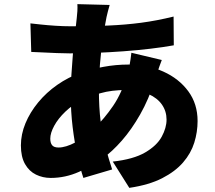

<svg xmlns="http://www.w3.org/2000/svg" viewBox="-20 -836 1040 928"><path d="M510 -812Q505 -795 501.5 -781Q498 -767 495 -754Q485 -705 476.5 -645.5Q468 -586 463 -524Q458 -462 458 -403Q458 -316 466.5 -248.5Q475 -181 490 -125Q505 -69 522 -17L383 24Q368 -21 354 -84.5Q340 -148 331 -222.5Q322 -297 322 -376Q322 -424 325 -473Q328 -522 332 -570Q336 -618 341.5 -663.5Q347 -709 351 -749Q353 -764 354 -782.5Q355 -801 354 -816ZM322 -709Q421 -709 503.5 -712.5Q586 -716 662 -726Q738 -736 819 -756L820 -617Q770 -608 707 -600.5Q644 -593 575.5 -588Q507 -583 440.5 -580.5Q374 -578 317 -578Q288 -578 254.5 -579.5Q221 -581 188.5 -582.5Q156 -584 131 -585L127 -723Q145 -721 177.5 -717.5Q210 -714 248.5 -711.5Q287 -709 322 -709ZM762 -546Q758 -536 751 -516.5Q744 -497 737.5 -477Q731 -457 727 -445Q699 -356 657.5 -283Q616 -210 569 -156.5Q522 -103 477 -71Q428 -35 362 -5.5Q296 24 225 24Q187 24 154 8Q121 -8 101 -43Q81 -78 81 -133Q81 -187 103 -240Q125 -293 164.5 -341Q204 -389 257 -426Q310 -463 372 -485Q421 -502 480.5 -513Q540 -524 601 -524Q694 -524 769.5 -490Q845 -456 890 -395Q935 -334 935 -251Q935 -198 919 -146.5Q903 -95 865 -51Q827 -7 763.5 25.5Q700 58 605 72L525 -55Q625 -66 681.5 -99Q738 -132 761.5 -175Q785 -218 785 -258Q785 -298 763 -330Q741 -362 697.5 -381.5Q654 -401 590 -401Q519 -401 465.5 -385.5Q412 -370 377 -353Q331 -330 296 -296.5Q261 -263 242 -228Q223 -193 223 -166Q223 -145 232 -134Q241 -123 263 -123Q298 -123 345 -148Q392 -173 436 -216Q484 -262 526.5 -324Q569 -386 597 -480Q601 -492 604.5 -511Q608 -530 611 -549.5Q614 -569 615 -581Z"/></svg>

Font: Noto Sans JP Thin Black
Style: Regular
Weight: 900
Version: Version 2.004-H2;hotconv 1.0.118;makeotfexe 2.5.65603